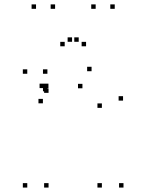

<svg xmlns="http://www.w3.org/2000/svg" viewBox="-20 -836 660 866"><path d="M193.8 -424.2V-444.2H173.8V-424.2ZM193.8 -503.3V-523.3H173.8V-503.3ZM103 -503.3V-523.3H83V-503.3ZM103 10V-10H83V10ZM199 10V-10H179V10ZM199 -417.2V-437.2H179V-417.2ZM535 -382.2V-402.2H515V-382.2ZM393 -514.8V-534.8H373V-514.8ZM198.5 -438.7V-458.7H178.5V-438.7ZM178.5 -438.7V-458.7H158.5V-438.7ZM173.5 -370V-390H153.5V-370ZM351.8 -437.8V-457.8H331.8V-437.8ZM439.5 -349.5V-369.5H419.5V-349.5ZM439.5 10V-10H419.5V10ZM537 10V-10H517V10ZM228.5 -796.2V-816.2H208.5V-796.2ZM335 -647.5V-667.5H315V-647.5ZM305 -647.5V-667.5H285V-647.5ZM411.5 -796.2V-816.2H391.5V-796.2ZM497.5 -796.2V-816.2H477.5V-796.2ZM368.2 -627.2V-647.2H348.2V-627.2ZM271.8 -627.2V-647.2H251.8V-627.2ZM142.5 -796.2V-816.2H122.5V-796.2Z"/></svg>

Font: Monaspace Argon Dots Var
Style: Regular
Weight: 400
Designer: Riley Cran and the Lettermatic Team
Version: Version 1.100 (Monaspace Argon Dots)